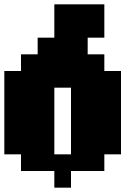

<svg xmlns="http://www.w3.org/2000/svg" viewBox="-20 -790 579 887"><path d="M308 -77V-385H231V-77ZM0 -77V-462H77V-539H154V-616H231V-770H462V-616H385V-539H462V-462H539V-77H462V0H308V77H231V0H77V-77Z"/></svg>

Font: Coral Pixels
Style: Regular
Weight: 400
Designer: Tanukizamurai
Foundry: TanukiFont
Version: Version 1.000; ttfautohint (v1.8.4.7-5d5b)